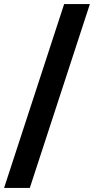

<svg xmlns="http://www.w3.org/2000/svg" viewBox="-36 -720 460 940"><path d="M110 200H-16L278 -700H404Z"/></svg>

Font: Space Grotesk Variable Light
Style: Regular
Weight: 300
Designer: Florian Karsten
Foundry: Florian Karsten
Version: Version 2.000